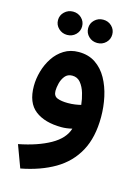

<svg xmlns="http://www.w3.org/2000/svg" viewBox="-128 -668 721 1003"><g transform="rotate(15 232.0 -166.5)"><path d="M237.3 -535.2Q237.3 -561.5 256.3 -579.8Q275.4 -598.1 302.7 -598.1Q330.1 -598.1 348.9 -579.8Q367.7 -561.5 367.7 -535.2Q367.7 -508.8 348.9 -490.5Q330.1 -472.2 302.7 -472.2Q275.4 -472.2 256.3 -490.5Q237.3 -508.8 237.3 -535.2ZM74.2 -535.2Q74.2 -561.5 93.5 -579.8Q112.8 -598.1 139.6 -598.1Q167 -598.1 185.8 -579.8Q204.6 -561.5 204.6 -535.2Q204.6 -508.8 185.8 -490.5Q167 -472.2 139.6 -472.2Q112.8 -472.2 93.5 -490.5Q74.2 -508.8 74.2 -535.2ZM422.9 -103.5Q422.9 6.8 382.1 81.5Q341.3 156.2 265.4 200.7Q189.5 245.1 84.5 265.1L40 145Q142.1 125 209.5 87.2Q276.9 49.3 293.5 -6.3Q262.7 1 236.8 1Q145.5 1 93.5 -39.3Q41.5 -79.6 41.5 -169.9Q41.5 -209 53 -249.8Q64.5 -290.5 87.2 -325Q109.9 -359.4 144 -380.6Q178.2 -401.9 223.1 -401.9Q276.4 -401.9 314.2 -376.2Q352.1 -350.6 376 -307.6Q399.9 -264.6 411.4 -211.7Q422.9 -158.7 422.9 -103.5ZM235.8 -129.4Q256.3 -129.4 274.7 -132.1Q293 -134.8 306.2 -138.2Q303.2 -168.5 293.9 -200Q284.7 -231.4 267.3 -252.7Q250 -273.9 222.2 -273.9Q196.8 -273.9 182.6 -256.1Q168.5 -238.3 162.8 -215.1Q157.2 -191.9 157.2 -174.8Q157.2 -146.5 179 -137.9Q200.7 -129.4 235.8 -129.4Z"/></g></svg>

Font: Vazirmatn RD
Style: Bold
Weight: 700
Designer: Saber Rastikerdar
Foundry: Saber Rastikerdar
Version: Version 32.102